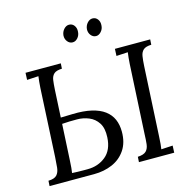

<svg xmlns="http://www.w3.org/2000/svg" viewBox="-127 -1037 1147 1162"><g transform="rotate(-15 446.0 -456.5)"><path d="M41 0 43 -33Q81 -34 96 -50.5Q111 -67 114 -95.5Q117 -124 119 -161L141 -588Q142 -608 144 -626.5Q146 -645 148 -660Q130 -659 112 -658Q94 -657 76 -656L78 -700H299L297 -667Q262 -666 247 -652.5Q232 -639 228.5 -614.5Q225 -590 223 -554L214 -383L288 -385Q357 -387 406.5 -375.5Q456 -364 487.5 -340.5Q519 -317 534 -283Q549 -249 549 -205Q549 -137 518 -91Q487 -45 435 -22.5Q383 0 320 0ZM193 -41Q209 -40 229 -39.5Q249 -39 266 -39Q283 -39 290 -39Q356 -39 403.5 -77.5Q451 -116 455 -195Q458 -252 436.5 -285Q415 -318 379.5 -332.5Q344 -347 306 -347Q280 -347 258 -346.5Q236 -346 212 -344L200 -119Q199 -92 197 -73Q195 -54 193 -41ZM859 -700 857 -667Q822 -666 807 -652.5Q792 -639 788 -614.5Q784 -590 782 -554L759 -119Q758 -92 756 -72.5Q754 -53 752 -40Q770 -41 788 -42Q806 -43 824 -44L822 0H601L603 -33Q641 -35 656 -50.5Q671 -66 674 -93.5Q677 -121 678 -156L701 -588Q702 -608 704 -626.5Q706 -645 708 -660Q690 -659 672 -658Q654 -657 636 -656L638 -700ZM549 -804Q530 -804 517 -820Q504 -836 505 -858Q507 -881 521.5 -897Q536 -913 554 -913Q574 -913 586 -897Q598 -881 596 -858Q595 -836 580.5 -820Q566 -804 549 -804ZM402 -804Q383 -804 370 -820Q357 -836 358 -858Q360 -881 374.5 -897Q389 -913 407 -913Q427 -913 439 -897Q451 -881 449 -858Q448 -836 434 -820Q420 -804 402 -804Z"/></g></svg>

Font: Lora
Style: Italic
Weight: 400
Italic angle: -3°
Designer: Olga Karpushina, Alexei Vanyashin (Cyrillic)
Foundry: Cyreal
Version: Version 3.008